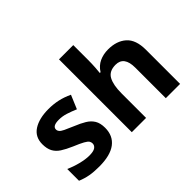

<svg xmlns="http://www.w3.org/2000/svg" viewBox="-132 -1084 1417 1417"><g transform="rotate(-45 577.0 -375.0)"><path d="M459 -162Q459 -79 400.5 -34.5Q342 10 226 10Q169 10 128 2.5Q87 -5 46 -22V-145Q90 -125 141 -112Q192 -99 231 -99Q275 -99 293.5 -112Q312 -125 312 -146Q312 -160 304.5 -171Q297 -182 272 -196Q247 -210 194 -232Q143 -254 110 -275.5Q77 -297 61 -327.5Q45 -358 45 -404Q45 -480 104 -518Q163 -556 261 -556Q312 -556 358 -546Q404 -536 453 -513L408 -406Q368 -423 332 -434.5Q296 -446 259 -446Q193 -446 193 -410Q193 -397 201.5 -386.5Q210 -376 234.5 -364Q259 -352 307 -332Q354 -313 388 -292.5Q422 -272 440.5 -241.5Q459 -211 459 -162Z M724 -605Q724 -565 721.5 -528Q719 -491 717 -476H725Q751 -518 792 -537Q833 -556 883 -556Q972 -556 1025.5 -508.5Q1079 -461 1079 -356V0H930V-319Q930 -437 842 -437Q775 -437 749.5 -390.5Q724 -344 724 -257V0H575V-760H724Z"/></g></svg>

Font: Noto Sans Bamum
Style: Bold
Weight: 700
Designer: Monotype Design Team
Foundry: Monotype Imaging Inc.
Version: Version 2.002; ttfautohint (v1.8.4.7-5d5b)